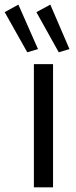

<svg xmlns="http://www.w3.org/2000/svg" viewBox="-66 -802 325 822"><path d="M79.1 0V-527.3H161.1V0ZM50.8 -578.1 -45.9 -750 12.7 -782.2 96.7 -591.8ZM185.5 -578.1 89.8 -750 149.4 -782.2 231.4 -591.8Z"/></svg>

Font: Reddit Sans Condensed
Style: Regular
Weight: 400
Designer: Stephen Hutchings
Foundry: Reddit
Version: Version 1.014